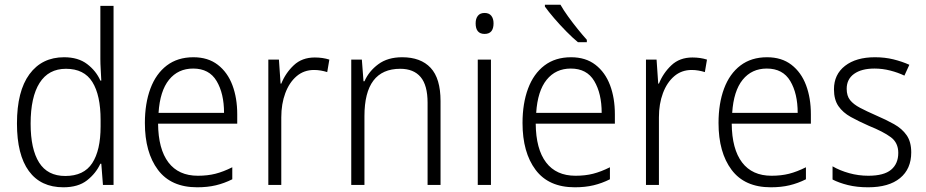

<svg xmlns="http://www.w3.org/2000/svg" viewBox="-20 -785 3929 815"><path d="M249 10Q153 10 102.5 -59Q52 -128 52 -261Q52 -398 105 -470Q158 -542 252 -542Q312 -542 350 -513Q388 -484 406 -443H410Q409 -466 407.5 -490.5Q406 -515 406 -535V-760H462V0H417L410 -90H406Q387 -49 349.5 -19.5Q312 10 249 10ZM257 -38Q336 -38 371.5 -92.5Q407 -147 407 -248V-276Q407 -381 372 -437Q337 -493 260 -493Q186 -493 148 -433Q110 -373 110 -260Q110 -152 146 -95Q182 -38 257 -38Z M801 -542Q863 -542 904.5 -510Q946 -478 966.5 -423.5Q987 -369 987 -300V-260H651Q652 -152 695 -95.5Q738 -39 820 -39Q861 -39 894.5 -47.5Q928 -56 966 -75V-24Q932 -7 896.5 1.5Q861 10 817 10Q706 10 650.5 -64Q595 -138 595 -263Q595 -346 618.5 -409Q642 -472 688 -507Q734 -542 801 -542ZM800 -494Q736 -494 697.5 -446.5Q659 -399 653 -306H931Q931 -388 899.5 -441Q868 -494 800 -494Z M1316 -541Q1350 -541 1378 -532L1369 -479Q1356 -483 1342 -485.5Q1328 -488 1313 -488Q1270 -488 1239 -461.5Q1208 -435 1191 -389.5Q1174 -344 1174 -287V0H1119V-532H1164L1171 -430H1174Q1192 -475 1227 -508Q1262 -541 1316 -541Z M1687 -542Q1766 -542 1808 -497Q1850 -452 1850 -356V0H1795V-349Q1795 -423 1765.5 -458Q1736 -493 1679 -493Q1527 -493 1527 -292V0H1471V-532H1516L1523 -440H1527Q1546 -483 1586 -512.5Q1626 -542 1687 -542Z M2037 -730Q2056 -730 2065.5 -718Q2075 -706 2075 -686Q2075 -641 2037 -641Q1999 -641 1999 -686Q1999 -706 2008.5 -718Q2018 -730 2037 -730ZM2064 -532V0H2008V-532Z M2404 -542Q2466 -542 2507.5 -510Q2549 -478 2569.5 -423.5Q2590 -369 2590 -300V-260H2254Q2255 -152 2298 -95.5Q2341 -39 2423 -39Q2464 -39 2497.5 -47.5Q2531 -56 2569 -75V-24Q2535 -7 2499.5 1.5Q2464 10 2420 10Q2309 10 2253.5 -64Q2198 -138 2198 -263Q2198 -346 2221.5 -409Q2245 -472 2291 -507Q2337 -542 2404 -542ZM2403 -494Q2339 -494 2300.5 -446.5Q2262 -399 2256 -306H2534Q2534 -388 2502.5 -441Q2471 -494 2403 -494ZM2359 -765Q2372 -742 2391.5 -715Q2411 -688 2432 -662Q2453 -636 2471 -616V-606H2433Q2410 -625 2383 -652.5Q2356 -680 2332 -708Q2308 -736 2293 -757V-765Z M2919 -541Q2953 -541 2981 -532L2972 -479Q2959 -483 2945 -485.5Q2931 -488 2916 -488Q2873 -488 2842 -461.5Q2811 -435 2794 -389.5Q2777 -344 2777 -287V0H2722V-532H2767L2774 -430H2777Q2795 -475 2830 -508Q2865 -541 2919 -541Z M3236 -542Q3298 -542 3339.5 -510Q3381 -478 3401.5 -423.5Q3422 -369 3422 -300V-260H3086Q3087 -152 3130 -95.5Q3173 -39 3255 -39Q3296 -39 3329.5 -47.5Q3363 -56 3401 -75V-24Q3367 -7 3331.5 1.5Q3296 10 3252 10Q3141 10 3085.5 -64Q3030 -138 3030 -263Q3030 -346 3053.5 -409Q3077 -472 3123 -507Q3169 -542 3236 -542ZM3235 -494Q3171 -494 3132.5 -446.5Q3094 -399 3088 -306H3366Q3366 -388 3334.5 -441Q3303 -494 3235 -494Z M3848 -138Q3848 -68 3800.5 -29Q3753 10 3665 10Q3617 10 3579 0.5Q3541 -9 3514 -23V-79Q3545 -61 3584.5 -50Q3624 -39 3666 -39Q3732 -39 3762.5 -64.5Q3793 -90 3793 -136Q3793 -179 3761.5 -202.5Q3730 -226 3668 -251Q3625 -270 3591.5 -288.5Q3558 -307 3539 -334.5Q3520 -362 3520 -406Q3520 -469 3567 -505.5Q3614 -542 3694 -542Q3736 -542 3772.5 -533Q3809 -524 3840 -510L3819 -464Q3792 -477 3759 -485.5Q3726 -494 3692 -494Q3637 -494 3605.5 -471.5Q3574 -449 3574 -408Q3574 -378 3588.5 -360Q3603 -342 3630.5 -327.5Q3658 -313 3699 -295Q3741 -277 3775 -258Q3809 -239 3828.5 -211Q3848 -183 3848 -138Z"/></svg>

Font: Noto Sans Georgian SemiCondensed Light
Style: Regular
Weight: 300
Width: 4
Designer: Monotype Design Team, Akaki Razmadze
Foundry: Google LLC
Version: Version 2.005; ttfautohint (v1.8.4.7-5d5b)